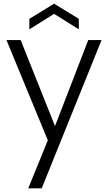

<svg xmlns="http://www.w3.org/2000/svg" viewBox="-20 -763 585 1040"><path d="M458 -546H530L206 257H133L239 -3L15 -546H92L278 -80ZM407 -604 273 -688 139 -604V-661L273 -743L407 -661Z"/></svg>

Font: SVN-Poppins Light
Style: Regular
Weight: 300
Designer: Ninad Kale (Devanagari), Jonny Pinhorn (Latin)
Foundry: Indian Type Foundry
Version: Version 3.002 2017; ttfautohint (v1.8.3)